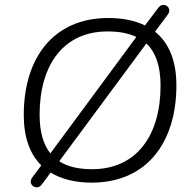

<svg xmlns="http://www.w3.org/2000/svg" viewBox="-20 -753 799 800"><path d="M362 8C591 8 715 -159 715 -397C715 -502 683 -575 626 -621L679 -692C701 -721 661 -749 640 -721L584 -647C541 -668 490 -678 431 -678C203 -678 79 -512 79 -274C79 -180 105 -110 152 -64L114 -13C93 16 133 44 154 16L191 -34C237 -6 295 8 362 8ZM364 -48C309 -48 262 -58 227 -81L229 -84L590 -572C628 -536 649 -479 649 -396C649 -189 549 -48 364 -48ZM145 -275C145 -483 245 -622 428 -622C475 -622 515 -615 548 -599L190 -114C161 -150 145 -203 145 -275Z"/></svg>

Font: SN Pro Light
Style: Italic
Weight: 300
Italic angle: -8.99998°
Designer: Tobias Whetton
Foundry: Supernotes
Version: Version 1.001;Glyphs 3.2 (3249)